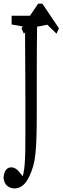

<svg xmlns="http://www.w3.org/2000/svg" viewBox="-21 -891 349 1071"><path d="M60.1 160.2Q39.1 160.2 21.2 147.5Q3.4 134.8 -1.5 101.1Q2 67.9 13.4 55.2Q24.9 42.5 41 42.5Q55.2 42.5 67.1 50.3Q79.1 58.1 94.2 77.6L118.2 108.4V118.2H99.1V113.3Q106 94.7 110.1 74.5Q114.3 54.2 116.7 24.9Q119.1 -4.4 119.9 -45.9Q120.6 -87.4 120.6 -146Q120.6 -170.9 120.6 -189.2Q120.6 -207.5 120.6 -230Q120.6 -252.4 120.6 -290.3Q120.6 -328.1 120.4 -392.3Q120.1 -456.5 119.6 -556.2Q119.1 -655.8 118.2 -803.2H186.5Q185.1 -712.4 184.6 -619.6Q184.1 -526.9 184.1 -431.6V-257.3Q184.1 -179.2 182.4 -125Q180.7 -70.8 176.5 -31.7Q172.4 7.3 164.1 35.6Q155.8 64 144 89.8Q126.5 127.4 105.7 143.8Q85 160.2 60.1 160.2ZM43.9 -754.4V-803.2H250V-754.4L157.7 -736.8H143.6ZM215.3 -870.6 307.6 -733.4 294.4 -703.1 173.3 -820.8H232.4L111.8 -703.1L99.1 -733.4L191.9 -870.6Z"/></svg>

Font: Scarab Serif
Style: Condensed
Weight: 400
Designer: John Roberts
Foundry: Scarab
Version: 1.0